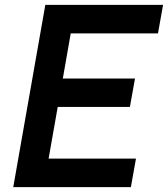

<svg xmlns="http://www.w3.org/2000/svg" viewBox="-20 -770 691 790"><path d="M271 -632.5 238.5 -447H535.5L514.5 -330H217.5L180 -117.5H539.5L518.5 0H34.5L166.5 -750H651L630 -632.5Z"/></svg>

Font: Russisch Sans
Style: Bold Italic
Weight: 700
Italic angle: -10°
Designer: Michael Sharanda (font) & Cristiano Sobral (main changes)
Foundry: Michael Sharanda
Version: Version 2.00;September 8, 2020;FontCreator 13.0.0.2681 64-bi